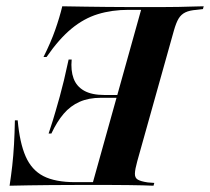

<svg xmlns="http://www.w3.org/2000/svg" viewBox="-20 -591 668 611"><path d="M221 -2.4Q175 -2.4 138.7 -2Q102.4 -1.6 71.8 -1.2Q41.1 -0.8 10.5 0Q15.3 -31.5 19 -63.7Q22.6 -96 24.6 -131.5Q26.6 -166.9 27.4 -208.1H36.3Q42.7 -136.3 61.7 -93.1Q80.6 -50 118.1 -30.6Q155.6 -11.3 219.4 -11.3H275.8L429 -559.7H389.5Q336.3 -559.7 291.5 -546Q246.8 -532.3 207.3 -499.6Q167.7 -466.9 128.2 -409.7H118.5Q141.9 -456.5 155.6 -495.6Q169.4 -534.7 178.2 -571Q219.4 -570.2 252 -569.8Q284.7 -569.4 318.1 -569Q351.6 -568.5 393.5 -568.5H488.7H495.2Q523.4 -568.5 548.4 -569Q573.4 -569.4 594 -570.2Q614.5 -571 628.2 -571L625.8 -562.1L605.6 -559.7Q583.1 -558.1 569.8 -551.6Q556.5 -545.2 548.4 -531.9Q540.3 -518.5 533.1 -492.7L416.9 -78.2Q409.7 -52.4 409.3 -38.7Q408.9 -25 418.5 -19.4Q428.2 -13.7 450 -10.5L471 -8.9L468.5 0Q454.8 -0.8 434.3 -1.2Q413.7 -1.6 388.7 -2Q363.7 -2.4 333.9 -2.4H335.5ZM134.7 -166.1Q150 -212.1 156.9 -237.1Q163.7 -262.1 170.2 -283.9Q177.4 -310.5 183.5 -335.5Q189.5 -360.5 198.4 -401.6H208.1Q204.8 -366.9 214.1 -341.5Q223.4 -316.1 247.6 -302.4Q271.8 -288.7 312.9 -288.7L300.8 -279.8Q262.1 -279.8 233.1 -266.9Q204 -254 182.7 -229Q161.3 -204 143.5 -166.1ZM215.3 -279.8 217.7 -288.7H379.8L378.2 -279.8Z"/></svg>

Font: Playfair 144pt
Style: Bold Italic
Weight: 700
Italic angle: -15.6°
Designer: Claus Eggers Sørensen
Foundry: Claus Eggers Sørensen
Version: Version 2.203